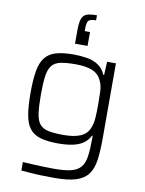

<svg xmlns="http://www.w3.org/2000/svg" viewBox="-103 -837 841 1116"><g transform="rotate(10 317.5 -279.0)"><path d="M299 208Q264 208 226.5 207Q189 206 156.5 203.5Q124 201 101 199V149Q129 151 162 152.5Q195 154 227.5 155Q260 156 286 156Q350 156 387 146.5Q424 137 443 114Q462 91 468 50.5Q474 10 474 -53V-72H470Q456 -43 430.5 -25.5Q405 -8 368 -0.5Q331 7 283 7Q219 7 178.5 -5Q138 -17 115.5 -45.5Q93 -74 84 -125Q75 -176 75 -255Q75 -334 84 -385Q93 -436 116 -465Q139 -494 179.5 -506Q220 -518 283 -518Q323 -518 361 -512Q399 -506 428.5 -487Q458 -468 474 -431H478L482 -510H534V-67Q534 10 526.5 62.5Q519 115 494.5 147Q470 179 423.5 193.5Q377 208 299 208ZM306 -47Q368 -47 405.5 -63Q443 -79 457 -114Q469 -141 471.5 -175.5Q474 -210 474 -255Q474 -300 472.5 -334Q471 -368 459 -393Q443 -432 405 -448Q367 -464 306 -464Q250 -464 216.5 -457Q183 -450 165.5 -428.5Q148 -407 142 -365.5Q136 -324 136 -255Q136 -186 142 -144.5Q148 -103 165.5 -82Q183 -61 216.5 -54Q250 -47 306 -47ZM280 -581V-659Q280 -691 284 -712Q288 -733 298 -745Q308 -757 327 -761.5Q346 -766 377 -766V-736Q342 -736 332.5 -724.5Q323 -713 323 -680V-663H354V-581Z"/></g></svg>

Font: Saira SemiExpanded Light
Style: Regular
Weight: 300
Width: 6
Designer: Hector Gatti with collaboration of the Omnibus-Type team
Foundry: Omnibus-Type
Version: Version 1.101